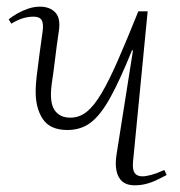

<svg xmlns="http://www.w3.org/2000/svg" viewBox="-20 -542 541 576"><path d="M6 -484Q17 -493 32 -501.5Q47 -510 64.5 -516Q82 -522 100 -522Q130 -522 146.5 -504Q163 -486 156 -445Q153 -426 150.5 -406.5Q148 -387 145.5 -367Q143 -347 140.5 -327.5Q138 -308 135 -289Q128 -235 143.5 -212Q159 -189 191 -189Q218 -189 240 -206.5Q262 -224 284.5 -262Q307 -300 333.5 -360.5Q360 -421 395 -508H423L379 -56Q377 -33 384 -23Q391 -13 407 -13Q418 -13 434.5 -17.5Q451 -22 473 -32L480 -17Q470 -12 458.5 -6Q447 0 435 4.5Q423 9 410.5 11.5Q398 14 384 14Q361 14 347.5 3Q334 -8 329.5 -29.5Q325 -51 330 -81L379 -391H376Q340 -302 311 -249.5Q282 -197 252.5 -174.5Q223 -152 182 -152Q130 -152 108 -185.5Q86 -219 87 -272Q87 -286 90 -313Q93 -340 98 -376Q103 -412 108 -449Q111 -471 105 -481.5Q99 -492 81 -492Q64 -492 48 -487Q32 -482 14 -471Z"/></svg>

Font: Literata 60pt ExtraLight
Style: Italic
Weight: 250
Italic angle: -2°
Designer: Latin by Veronika Burian and Jose Scaglione. Greek by Irene Vlachou. Cyrillic by Vera Evstafieva
Foundry: TypeTogether
Version: Version 3.103;gftools[0.9.29]